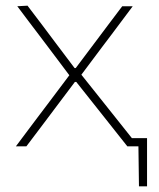

<svg xmlns="http://www.w3.org/2000/svg" viewBox="-20 -516 561 677"><path d="M470 141 468 -6 482.5 0H432V-29Q448.5 -29 465.2 -29Q482 -29 498.5 -29Q498.5 -7.5 498.5 14.2Q498.5 36 498.5 57.5Q498.5 78.5 498.5 99.2Q498.5 120 498.5 141ZM36 0Q60.5 -33 78.8 -57.2Q97 -81.5 113.2 -103Q129.5 -124.5 148 -149L230 -258L231 -242L152 -347Q133 -372.5 116.5 -394Q100 -415.5 82.2 -439.2Q64.5 -463 41 -494L77 -496Q106.5 -457.5 129 -427.5Q151.5 -397.5 177 -363.5L243 -276H247L313.5 -364.5Q338.5 -398 361 -427.8Q383.5 -457.5 411 -494H448Q424 -462 407 -439.2Q390 -416.5 374.8 -396.2Q359.5 -376 341 -351.5L262 -246L261 -260L349.5 -149Q377.5 -113.5 404 -80.5Q430.5 -47.5 468 0H429Q400.5 -36 377.5 -65Q354.5 -94 326 -130L249 -227H244L174 -134Q146.5 -97.5 123.8 -67.2Q101 -37 73 0Z"/></svg>

Font: Commissioner Thin
Style: Regular
Weight: 100
Designer: Kostas Bartsokas
Foundry: Kostas Bartsokas
Version: Version 1.001;gftools[0.9.23]